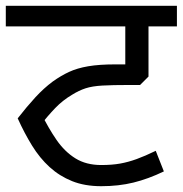

<svg xmlns="http://www.w3.org/2000/svg" viewBox="-27 -642 630 662"><path d="M322 0Q265 0 221.5 -17.5Q178 -35 144 -66Q110 -97 83.5 -140Q57 -183 34 -234Q66 -275 95 -306.5Q124 -338 155 -361Q183 -381 211 -394Q239 -407 277 -413.5Q315 -420 370 -420H405V-551H-7V-622H583V-551H485V-378L456 -349H419Q361 -349 326 -347Q291 -345 268 -337.5Q245 -330 221 -315Q189 -296 163.5 -269.5Q138 -243 107 -204L114 -253Q140 -200 168 -159.5Q196 -119 233 -96Q270 -73 322 -73Q359 -73 387 -78Q415 -83 444 -93.5Q473 -104 510 -122L538 -51Q484 -25 433 -12.5Q382 0 322 0Z"/></svg>

Font: lgurmukhi85
Style: Book
Weight: 400
Designer: Jelle Bosma - Monotype Design Team
Foundry: Monotype Imaging Inc.
Version: Version 2.003